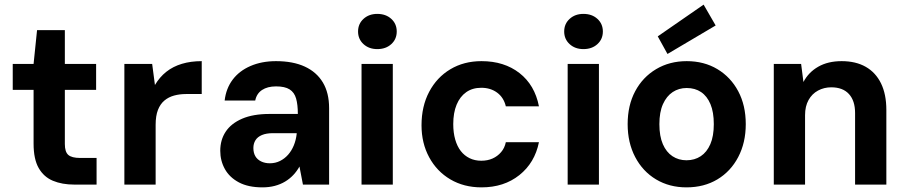

<svg xmlns="http://www.w3.org/2000/svg" viewBox="-20 -797 3916 829"><path d="M301 0Q248 0 208.5 -16.5Q169 -33 147 -71.5Q125 -110 125 -177V-409H35V-521H125L140 -667H260V-521H395V-409H260V-175Q260 -141 275 -128Q290 -115 326 -115H397V0Z M517 0V-521H637L649 -430Q669 -464 698 -487Q727 -510 765.5 -521.5Q804 -533 851 -533V-391H783Q756 -391 732 -384.5Q708 -378 690 -363Q672 -348 662 -322.5Q652 -297 652 -258V0Z M1113 12Q1052 12 1011.5 -9.5Q971 -31 951 -67Q931 -103 931 -146Q931 -193 954.5 -228.5Q978 -264 1025.5 -284.5Q1073 -305 1144 -305H1266Q1266 -345 1258.5 -371.5Q1251 -398 1230.5 -411Q1210 -424 1172 -424Q1135 -424 1111.5 -408.5Q1088 -393 1082 -363H950Q956 -415 984.5 -453Q1013 -491 1061.5 -512Q1110 -533 1172 -533Q1245 -533 1296 -509.5Q1347 -486 1374 -441Q1401 -396 1401 -330V0H1288L1273 -78Q1262 -58 1246.5 -41.5Q1231 -25 1211 -13Q1191 -1 1166.5 5.5Q1142 12 1113 12ZM1145 -92Q1169 -92 1189 -102Q1209 -112 1224 -129Q1239 -146 1248.5 -169Q1258 -192 1261 -219V-222H1159Q1130 -222 1111 -214Q1092 -206 1083 -191.5Q1074 -177 1074 -158Q1074 -137 1082.5 -122.5Q1091 -108 1107.5 -100Q1124 -92 1145 -92Z M1541 0V-521H1676V0ZM1609 -585Q1573 -585 1549.5 -606.5Q1526 -628 1526 -661Q1526 -694 1549.5 -715.5Q1573 -737 1609 -737Q1646 -737 1669.5 -715.5Q1693 -694 1693 -661Q1693 -628 1669.5 -606.5Q1646 -585 1609 -585Z M2059 12Q1983 12 1924.5 -22.5Q1866 -57 1833 -118Q1800 -179 1800 -256Q1800 -338 1833 -400.5Q1866 -463 1924.5 -498Q1983 -533 2059 -533Q2157 -533 2223 -481.5Q2289 -430 2307 -338H2164Q2155 -376 2126.5 -397Q2098 -418 2058 -418Q2020 -418 1993 -399Q1966 -380 1951.5 -345Q1937 -310 1937 -261Q1937 -224 1945.5 -194.5Q1954 -165 1969.5 -145Q1985 -125 2007.5 -114Q2030 -103 2058 -103Q2085 -103 2106.5 -112.5Q2128 -122 2143.5 -140Q2159 -158 2164 -183H2307Q2289 -94 2222.5 -41Q2156 12 2059 12Z M2431 0V-521H2566V0ZM2499 -585Q2463 -585 2439.5 -606.5Q2416 -628 2416 -661Q2416 -694 2439.5 -715.5Q2463 -737 2499 -737Q2536 -737 2559.5 -715.5Q2583 -694 2583 -661Q2583 -628 2559.5 -606.5Q2536 -585 2499 -585Z M2944 12Q2870 12 2812.5 -22.5Q2755 -57 2722.5 -119Q2690 -181 2690 -261Q2690 -342 2722.5 -403Q2755 -464 2813 -498.5Q2871 -533 2945 -533Q3020 -533 3077.5 -498.5Q3135 -464 3167.5 -403Q3200 -342 3200 -261Q3200 -181 3167.5 -119Q3135 -57 3077.5 -22.5Q3020 12 2944 12ZM2944 -105Q2979 -105 3005.5 -122.5Q3032 -140 3047 -174.5Q3062 -209 3062 -261Q3062 -313 3047.5 -347.5Q3033 -382 3007 -399.5Q2981 -417 2945 -417Q2911 -417 2884.5 -399.5Q2858 -382 2842.5 -347.5Q2827 -313 2827 -261Q2827 -209 2842 -174.5Q2857 -140 2883.5 -122.5Q2910 -105 2944 -105ZM2862 -564 2820 -640 3018 -777 3070 -687Z M3321 0V-521H3439L3449 -443Q3471 -485 3513 -509Q3555 -533 3614 -533Q3675 -533 3718 -508.5Q3761 -484 3784 -437Q3807 -390 3807 -322V0H3672V-309Q3672 -362 3645.5 -391Q3619 -420 3569 -420Q3538 -420 3512 -406Q3486 -392 3471 -365Q3456 -338 3456 -300V0Z"/></svg>

Font: DM Sans 10pt
Style: Bold
Weight: 700
Version: Version 4.004;gftools[0.9.30]